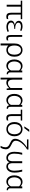

<svg xmlns="http://www.w3.org/2000/svg" viewBox="2694 -3488 999 6426"><g transform="rotate(90 3193.0 -275.5)"><path d="M204 0H140V-471H3V-520H620V-471H470V-168Q470 -136 474 -108Q478 -80 496 -62Q514 -44 557 -44Q570 -44 586.5 -46.5Q603 -49 622 -55L615 -4Q594 5 573.5 8.5Q553 12 536 12Q478 12 450.5 -13Q423 -38 414.5 -76.5Q406 -115 406 -154V-471H204Z M869 8Q814 8 769 -11Q724 -30 697 -63.5Q670 -97 670 -142Q670 -200 712 -231Q754 -262 813 -270V-272Q748 -288 712.5 -321Q677 -354 677 -402Q677 -461 725.5 -496Q774 -531 856 -531Q905 -531 945 -520Q985 -509 1015 -496L1000 -449Q975 -460 941.5 -469Q908 -478 870 -478Q814 -478 777 -456Q740 -434 740 -390Q740 -354 765.5 -331Q791 -308 828.5 -297.5Q866 -287 902 -287H945L946 -252H900Q863 -252 824.5 -242.5Q786 -233 760 -210.5Q734 -188 734 -151Q734 -117 754 -93.5Q774 -70 807 -57Q840 -44 879 -44Q926 -44 965 -53.5Q1004 -63 1030 -74L1045 -26Q1016 -14 969.5 -3Q923 8 869 8Z M1329 -4Q1308 5 1288.5 8.5Q1269 12 1254 12Q1208 12 1186 -12Q1164 -36 1157.5 -74Q1151 -112 1151 -153V-520H1215V-167Q1215 -134 1217.5 -106Q1220 -78 1232.5 -61Q1245 -44 1276 -44Q1287 -44 1303 -46.5Q1319 -49 1336 -55Z M1436 204V-260Q1436 -354 1466.5 -413.5Q1497 -473 1547 -502Q1597 -531 1656 -531Q1715 -531 1765.5 -502Q1816 -473 1847 -413.5Q1878 -354 1878 -260Q1878 -166 1847 -106.5Q1816 -47 1765.5 -18Q1715 11 1656 11Q1613 11 1573 -5Q1533 -21 1503 -53V204ZM1656 -41Q1709 -41 1743 -69Q1777 -97 1793.5 -146.5Q1810 -196 1810 -260Q1810 -324 1793.5 -373.5Q1777 -423 1743 -451Q1709 -479 1656 -479Q1604 -479 1570 -451Q1536 -423 1519.5 -373.5Q1503 -324 1503 -260Q1503 -196 1519.5 -146.5Q1536 -97 1570 -69Q1604 -41 1656 -41Z M2177 11Q2116 11 2069.5 -22.5Q2023 -56 1997 -116Q1971 -176 1971 -255Q1971 -336 1998 -398Q2025 -460 2073.5 -495.5Q2122 -531 2187 -531Q2235 -531 2274 -511.5Q2313 -492 2336 -467H2338V-520L2404 -523V-135Q2404 -112 2407 -91Q2410 -70 2423.5 -57.5Q2437 -45 2467 -45V0Q2414 2 2386 -20.5Q2358 -43 2351 -86H2349Q2321 -42 2277 -15.5Q2233 11 2177 11ZM2194 -44Q2248 -44 2286 -74.5Q2324 -105 2338 -144V-415Q2314 -441 2280 -459Q2246 -477 2204 -477Q2149 -477 2112 -446Q2075 -415 2056 -364.5Q2037 -314 2037 -255Q2037 -196 2055.5 -148Q2074 -100 2109 -72Q2144 -44 2194 -44Z M2581 204V-520H2647V-205Q2647 -127 2676.5 -85.5Q2706 -44 2771 -44Q2804 -44 2833 -57.5Q2862 -71 2885.5 -90.5Q2909 -110 2925 -129V-520H2991V-136Q2991 -96 2991.5 -63.5Q2992 -31 2993 0H2944L2931 -83H2929Q2911 -61 2883 -39.5Q2855 -18 2821 -3.5Q2787 11 2748 11Q2681 11 2640 -26L2643 204Z M3329 11Q3268 11 3221.5 -22.5Q3175 -56 3149 -116Q3123 -176 3123 -255Q3123 -336 3150 -398Q3177 -460 3225.5 -495.5Q3274 -531 3339 -531Q3387 -531 3426 -511.5Q3465 -492 3488 -467H3490V-520L3556 -523V-135Q3556 -112 3559 -91Q3562 -70 3575.5 -57.5Q3589 -45 3619 -45V0Q3566 2 3538 -20.5Q3510 -43 3503 -86H3501Q3473 -42 3429 -15.5Q3385 11 3329 11ZM3346 -44Q3400 -44 3438 -74.5Q3476 -105 3490 -144V-415Q3466 -441 3432 -459Q3398 -477 3356 -477Q3301 -477 3264 -446Q3227 -415 3208 -364.5Q3189 -314 3189 -255Q3189 -196 3207.5 -148Q3226 -100 3261 -72Q3296 -44 3346 -44Z M3930 12Q3873 12 3845.5 -13Q3818 -38 3809.5 -76.5Q3801 -115 3801 -154V-471H3651V-520H4015V-471H3865V-168Q3865 -136 3869 -108Q3873 -80 3891 -62Q3909 -44 3951 -44Q3964 -44 3981 -46.5Q3998 -49 4016 -55L4009 -4Q3988 5 3968 8.5Q3948 12 3930 12Z M4303 11Q4235 11 4181 -21Q4127 -53 4096 -113.5Q4065 -174 4065 -260Q4065 -346 4096 -406.5Q4127 -467 4181 -499Q4235 -531 4303 -531Q4370 -531 4424 -499Q4478 -467 4509.5 -406.5Q4541 -346 4541 -260Q4541 -174 4509.5 -113.5Q4478 -53 4424 -21Q4370 11 4303 11ZM4303 -41Q4363 -41 4400.5 -71.5Q4438 -102 4456 -152Q4474 -202 4474 -260Q4474 -318 4456 -368Q4438 -418 4400.5 -448.5Q4363 -479 4303 -479Q4242 -479 4204.5 -448.5Q4167 -418 4149.5 -368Q4132 -318 4132 -260Q4132 -202 4149.5 -152Q4167 -102 4204.5 -71.5Q4242 -41 4303 -41ZM4210 -590 4320 -755H4395L4269 -590Z M4645 -728H4986V-685Q4953 -667 4913.5 -638Q4874 -609 4835 -571.5Q4796 -534 4763.5 -490Q4731 -446 4711 -399Q4691 -352 4691 -304Q4691 -260 4712 -233Q4733 -206 4765.5 -187.5Q4798 -169 4834.5 -152Q4871 -135 4903.5 -112.5Q4936 -90 4956.5 -56Q4977 -22 4977 32Q4977 66 4966 108Q4955 150 4925 204H4861Q4889 152 4899.5 113.5Q4910 75 4910 41Q4910 -4 4889 -32.5Q4868 -61 4836 -80Q4804 -99 4767.5 -115.5Q4731 -132 4698.5 -152.5Q4666 -173 4645.5 -204.5Q4625 -236 4625 -286Q4625 -345 4652.5 -404Q4680 -463 4724 -515.5Q4768 -568 4819 -610Q4870 -652 4917 -679H4645Z M5264 11Q5169 11 5115 -62Q5061 -135 5061 -260Q5061 -336 5069.5 -396Q5078 -456 5094 -520H5159Q5141 -454 5132 -393Q5123 -332 5123 -258Q5123 -159 5161.5 -101.5Q5200 -44 5267 -44Q5307 -44 5329 -61.5Q5351 -79 5361 -105.5Q5371 -132 5373.5 -159Q5376 -186 5376 -205V-520H5442V-205Q5442 -186 5444 -159Q5446 -132 5456 -105.5Q5466 -79 5488.5 -61.5Q5511 -44 5550 -44Q5617 -44 5655.5 -101.5Q5694 -159 5694 -258Q5694 -332 5685 -393Q5676 -454 5659 -520H5723Q5739 -456 5748 -396Q5757 -336 5757 -260Q5757 -135 5702.5 -62Q5648 11 5553 11Q5494 11 5459 -18Q5424 -47 5409 -93Q5394 -47 5359 -18Q5324 11 5264 11Z M6056 11Q5995 11 5948.5 -22.5Q5902 -56 5876 -116Q5850 -176 5850 -255Q5850 -336 5877 -398Q5904 -460 5952.5 -495.5Q6001 -531 6066 -531Q6114 -531 6153 -511.5Q6192 -492 6215 -467H6217V-520L6283 -523V-135Q6283 -112 6286 -91Q6289 -70 6302.5 -57.5Q6316 -45 6346 -45V0Q6293 2 6265 -20.5Q6237 -43 6230 -86H6228Q6200 -42 6156 -15.5Q6112 11 6056 11ZM6073 -44Q6127 -44 6165 -74.5Q6203 -105 6217 -144V-415Q6193 -441 6159 -459Q6125 -477 6083 -477Q6028 -477 5991 -446Q5954 -415 5935 -364.5Q5916 -314 5916 -255Q5916 -196 5934.5 -148Q5953 -100 5988 -72Q6023 -44 6073 -44Z"/></g></svg>

Font: Murecho Light
Style: Regular
Weight: 300
Designer: Neil Summerour
Foundry: Positype
Version: Version 1.010; ttfautohint (v1.8.3)